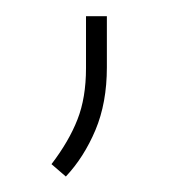

<svg xmlns="http://www.w3.org/2000/svg" viewBox="-20 -98 227 242"><path d="M114.7 -77.6V-13.2Q114.7 31.7 100.3 65.9Q85.9 100.1 63 124.5L44.9 108.9Q66.9 80.1 77.6 52.7Q88.4 25.4 88.4 -12.2V-77.6Z"/></svg>

Font: Vazirmatn RD UI Thin
Style: Regular
Weight: 100
Designer: Saber Rastikerdar
Foundry: Saber Rastikerdar
Version: Version 33.003